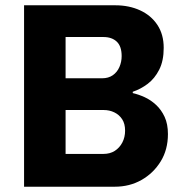

<svg xmlns="http://www.w3.org/2000/svg" viewBox="-20 -706 695 726"><path d="M71 0V-686H416Q468 -686 509.5 -667Q551 -648 575 -612Q599 -576 599 -525Q599 -476 582 -442.5Q565 -409 538.5 -389Q512 -369 482 -359V-354Q504 -349 527 -338.5Q550 -328 570 -309.5Q590 -291 602.5 -264Q615 -237 615 -199Q615 -140 587.5 -95.5Q560 -51 515 -25.5Q470 0 414 0ZM228 -124H371Q396 -124 414 -135.5Q432 -147 442.5 -167Q453 -187 453 -212Q453 -238 442 -255Q431 -272 412.5 -281Q394 -290 372 -290H228ZM228 -410H366Q390 -410 406.5 -421.5Q423 -433 431.5 -452.5Q440 -472 440 -494Q440 -531 421.5 -548.5Q403 -566 371 -566H228Z"/></svg>

Font: Chivo Medium
Style: Bold
Weight: 700
Version: Version 2.002